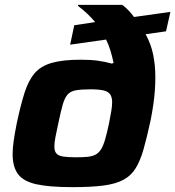

<svg xmlns="http://www.w3.org/2000/svg" viewBox="-20 -763 722 791"><path d="M278 8Q183 8 129.5 -4Q76 -16 54 -46Q32 -76 32 -128Q32 -152 36.5 -183.5Q41 -215 49 -255Q65 -330 81 -380.5Q97 -431 122.5 -461Q148 -491 193.5 -504Q239 -517 312 -517Q353 -517 382.5 -513Q412 -509 441 -501L448 -504Q442 -531 435 -554.5Q428 -578 417 -600L269 -579L286 -659L372 -672Q357 -690 339 -707Q321 -724 301 -739L302 -743H484Q498 -732 510 -719.5Q522 -707 532 -693L682 -714L664 -634L580 -622Q602 -582 611 -538Q620 -494 620 -444Q620 -419 618 -390.5Q616 -362 611.5 -331Q607 -300 600 -265Q585 -196 571.5 -148.5Q558 -101 539 -70Q520 -39 488 -22Q456 -5 405.5 1.5Q355 8 278 8ZM293 -115Q321 -115 341 -117Q361 -119 374.5 -126.5Q388 -134 397 -149Q406 -164 413.5 -190Q421 -216 429 -254Q435 -285 438.5 -305.5Q442 -326 442 -342Q442 -362 434 -374Q426 -386 406.5 -390.5Q387 -395 353 -395Q315 -395 292.5 -391Q270 -387 258 -373Q246 -359 238 -330.5Q230 -302 220 -254Q213 -221 208.5 -198.5Q204 -176 204 -159Q204 -140 212.5 -130.5Q221 -121 240.5 -118Q260 -115 293 -115Z"/></svg>

Font: Saira Thin Expanded
Style: Bold Italic
Weight: 700
Width: 7
Italic angle: -12°
Version: Version 1.101